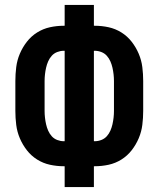

<svg xmlns="http://www.w3.org/2000/svg" viewBox="-20 -755 640 775"><path d="M241 0V-84H237Q209 -84 181.5 -90Q154 -96 130 -111Q106 -126 88.5 -148.5Q71 -171 60 -197Q49 -223 45.5 -251Q42 -279 42 -307V-428Q42 -456 45.5 -484Q49 -512 60 -538Q71 -564 88.5 -586.5Q106 -609 130 -624Q154 -639 181.5 -645Q209 -651 237 -651H241V-735H359V-651H363Q391 -651 418.5 -645Q446 -639 470 -624Q494 -609 511.5 -586.5Q529 -564 540 -538Q551 -512 554.5 -484Q558 -456 558 -428V-307Q558 -279 554.5 -251Q551 -223 540 -197Q529 -171 511.5 -148.5Q494 -126 470 -111Q446 -96 418.5 -90Q391 -84 363 -84H359V0ZM237 -185H241V-550H237Q224 -550 211 -545Q198 -540 189 -530Q180 -520 174.5 -507.5Q169 -495 166 -481.5Q163 -468 161.5 -454.5Q160 -441 160 -428V-307Q160 -294 161.5 -280.5Q163 -267 166 -253.5Q169 -240 174.5 -227.5Q180 -215 189 -205Q198 -195 211 -190Q224 -185 237 -185ZM359 -185H363Q376 -185 389 -190Q402 -195 411 -205Q420 -215 425.5 -227.5Q431 -240 434 -253.5Q437 -267 438.5 -280.5Q440 -294 440 -307V-428Q440 -441 438.5 -454.5Q437 -468 434 -481.5Q431 -495 425.5 -507.5Q420 -520 411 -530Q402 -540 389 -545Q376 -550 363 -550H359Z"/></svg>

Font: R Plex Mono
Style: Bold
Weight: 700
Monospace: yes
Designer: Belleve Invis
Foundry: Belleve Invis
Version: Version 31.8.0